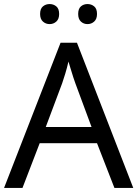

<svg xmlns="http://www.w3.org/2000/svg" viewBox="-20 -928 679 948"><path d="M545 0 459 -221H176L91 0H0L279 -717H360L638 0ZM352 -517Q349 -525 342 -546Q335 -567 328.5 -589.5Q322 -612 318 -624Q311 -593 302 -563.5Q293 -534 287 -517L206 -301H432ZM178 -859Q178 -885 192 -896.5Q206 -908 225 -908Q244 -908 258 -896.5Q272 -885 272 -859Q272 -834 258 -821.5Q244 -809 225 -809Q206 -809 192 -821.5Q178 -834 178 -859ZM366 -859Q366 -885 379.5 -896.5Q393 -908 412 -908Q431 -908 445 -896.5Q459 -885 459 -859Q459 -834 445 -821.5Q431 -809 412 -809Q393 -809 379.5 -821.5Q366 -834 366 -859Z"/></svg>

Font: Noto Sans Imperial Aramaic
Style: Regular
Weight: 400
Designer: Monotype Design Team
Foundry: Monotype Imaging Inc.
Version: Version 2.001; ttfautohint (v1.8.4.7-5d5b)